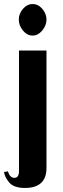

<svg xmlns="http://www.w3.org/2000/svg" viewBox="-20 -720 310 950"><path d="M19 128Q29 160 51.5 160Q74 160 74 126V-470H210V111Q210 210 103 210Q48 210 25 182Q3 156 0 131ZM93.5 -569Q73 -594 73 -623Q73 -652 93.5 -676Q114 -700 141.5 -700Q169 -700 189.5 -676Q210 -652 210 -623Q210 -594 189 -569Q168 -544 141 -544Q114 -544 93.5 -569Z"/></svg>

Font: Trochut
Style: Bold
Weight: 700
Designer: Andreu Balius
Foundry: Andreu Balius
Version: Version 1.001